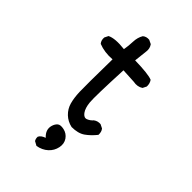

<svg xmlns="http://www.w3.org/2000/svg" viewBox="-227 -725 955 955"><g transform="rotate(45 250.0 -248.0)"><path d="M217 137 195 125Q188 115 189 100Q197 84 221 76Q205 61 200 45.5Q195 30 200 13Q205 -4 216 -13.5Q227 -23 252.5 -17.5Q278 -12 293 9.5Q308 31 302 60.5Q296 90 273.5 110.5Q251 131 217 137ZM274 -53Q242 -60 219.5 -81.5Q197 -103 188.5 -133Q180 -163 178.5 -204.5Q177 -246 180 -435Q127 -431 84 -448Q72 -462 74 -483L84 -503Q115 -519 184 -511Q189 -538 190 -569Q191 -600 205 -623Q219 -635 240 -633L261 -623Q274 -605 271 -582L263 -511Q358 -509 386 -497Q397 -481 396 -460L386 -440Q364 -425 333 -431L257 -435Q248 -242 251.5 -204.5Q255 -167 269.5 -147.5Q284 -128 300.5 -134.5Q317 -141 329 -155Q345 -167 366 -165L386 -155Q397 -142 396 -120Q372 -90 345.5 -71.5Q319 -53 274 -53Z"/></g></svg>

Font: Kosefont JP
Style: Regular
Weight: 400
Designer: Nozomi Seto 瀬戸のぞみ
Version: Version 3.00;June 19, 2020